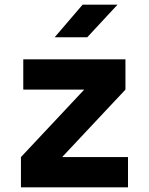

<svg xmlns="http://www.w3.org/2000/svg" viewBox="-20 -805 640 825"><path d="M530 0H70V-130L342 -420H80V-550H519V-420L247 -130H530ZM355 -645H215L335 -785H485Z"/></svg>

Font: JetBrains Mono Extra Bold
Style: Regular
Weight: 800
Monospace: yes
Designer: Philipp Nurullin, Konstantin Bulenkov
Foundry: JetBrains
Version: 2.002